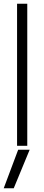

<svg xmlns="http://www.w3.org/2000/svg" viewBox="-22 -786 237 1035"><path d="M125 -766H70V0H125ZM76 21C49 92 25 158 -2 229H52L138 21Z"/></svg>

Font: Josefin Sans
Style: Regular
Weight: 400
Designer: Santiago Orozco
Foundry: Typemade
Version: 1.000